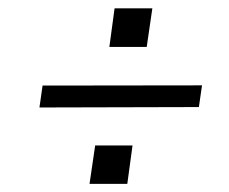

<svg xmlns="http://www.w3.org/2000/svg" viewBox="-20 -594 549 460"><path d="M242 -481.5 254.5 -574H345L331.5 -481.5ZM74.5 -336.5 82 -389 464 -389.5 456.5 -337.5ZM194.5 -153.5 208 -245.5H297.5L285 -153.5Z"/></svg>

Font: Public Sans ExtraLight
Style: Italic
Weight: 200
Italic angle: -8°
Designer: The Public Sans project authors (U.S. Web Design System). Libre Franklin designed by Pablo Impallari and Rodrigo Fuenzal
Version: Version 1.007; ttfautohint (v1.8.1) -l 8 -r 50 -G 200 -x 14 